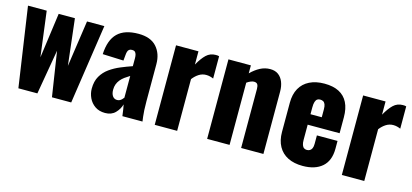

<svg xmlns="http://www.w3.org/2000/svg" viewBox="-54 -963 2896 1348"><g transform="rotate(15 1393.5 -289.0)"><path d="M106 0 21 -578H157L199 -250L244 -578H362L401 -242L450 -578H576L490 0H350L300 -325L244 0Z M738 10Q694 10 664 -11Q634 -32 619 -64.5Q604 -97 604 -131Q604 -185 625.5 -222Q647 -259 682 -284Q717 -309 759 -326.5Q801 -344 842 -358V-416Q842 -431 839 -442.5Q836 -454 829 -460.5Q822 -467 808 -467Q794 -467 786.5 -461Q779 -455 776 -444.5Q773 -434 772 -421L768 -379L616 -385Q621 -489 671.5 -538.5Q722 -588 823 -588Q911 -588 954.5 -539.5Q998 -491 998 -414V-144Q998 -108 999.5 -81Q1001 -54 1003.5 -34Q1006 -14 1008 0H862Q859 -23 855 -50Q851 -77 849 -82Q839 -46 811.5 -18Q784 10 738 10ZM796 -100Q806 -100 814.5 -104Q823 -108 830 -115Q837 -122 842 -129V-287Q822 -275 805 -262.5Q788 -250 776 -235Q764 -220 757.5 -202.5Q751 -185 751 -163Q751 -134 763 -117Q775 -100 796 -100Z M1097 0V-578H1260V-482Q1288 -532 1316 -558.5Q1344 -585 1384 -585Q1392 -585 1398 -584.5Q1404 -584 1409 -582V-420Q1398 -425 1384.5 -428.5Q1371 -432 1356 -432Q1328 -432 1304 -417Q1280 -402 1260 -376V0Z M1478 0V-578H1641V-520Q1673 -552 1707.5 -570Q1742 -588 1780 -588Q1816 -588 1839.5 -570.5Q1863 -553 1875 -522.5Q1887 -492 1887 -453V0H1725V-430Q1725 -451 1718 -462Q1711 -473 1692 -473Q1682 -473 1668.5 -467.5Q1655 -462 1641 -452V0Z M2174 10Q2111 10 2066 -12.5Q2021 -35 1997 -78.5Q1973 -122 1973 -183V-395Q1973 -457 1997 -500Q2021 -543 2066.5 -565.5Q2112 -588 2174 -588Q2238 -588 2280.5 -566Q2323 -544 2344.5 -501Q2366 -458 2366 -395V-279H2134V-168Q2134 -146 2139 -132Q2144 -118 2153 -112Q2162 -106 2174 -106Q2186 -106 2195.5 -111.5Q2205 -117 2210.5 -129Q2216 -141 2216 -162V-223H2366V-167Q2366 -79 2315 -34.5Q2264 10 2174 10ZM2134 -355H2216V-413Q2216 -436 2210.5 -449Q2205 -462 2195.5 -467Q2186 -472 2173 -472Q2161 -472 2152.5 -466Q2144 -460 2139 -445.5Q2134 -431 2134 -404Z M2457 0V-578H2620V-482Q2648 -532 2676 -558.5Q2704 -585 2744 -585Q2752 -585 2758 -584.5Q2764 -584 2769 -582V-420Q2758 -425 2744.5 -428.5Q2731 -432 2716 -432Q2688 -432 2664 -417Q2640 -402 2620 -376V0Z"/></g></svg>

Font: Oswald
Style: Bold
Weight: 700
Designer: Vernon Adams
Foundry: Vernon Adams
Version: Version 4.103;gftools[0.9.33.dev8+g029e19f]